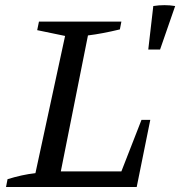

<svg xmlns="http://www.w3.org/2000/svg" viewBox="-20 -744 717 764"><path d="M543 -267H578L524 0H4L10 -31Q39 -40 66.5 -46Q94 -52 121 -55L239 -601L128 -624L135 -658H463L457 -627Q387 -610 330 -603L222 -62H463ZM570 -547 590 -720Q635 -727 677 -720L617 -547Z"/></svg>

Font: Piazzolla Thin Medium
Style: Italic
Weight: 500
Italic angle: -11.3°
Version: Version 2.005